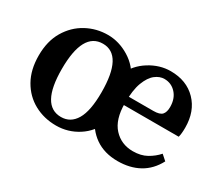

<svg xmlns="http://www.w3.org/2000/svg" viewBox="-90 -648 975 854"><g transform="rotate(30 397.0 -220.5)"><path d="M256 -408Q153 -408 153 -219Q153 -32 256 -32Q305 -32 331.5 -77Q358 -122 358 -217Q358 -408 256 -408ZM445 -114Q420 -54 368.5 -21Q317 12 256 12Q194 12 143.5 -15.5Q93 -43 63.5 -95Q34 -147 34 -220Q34 -294 65 -346Q96 -398 146.5 -425.5Q197 -453 256 -453Q313 -453 366 -420.5Q419 -388 442 -332H393Q418 -388 470 -420.5Q522 -453 578 -453Q660 -453 709.5 -402Q759 -351 759 -267Q759 -236 754 -218H405V-261H599Q632 -261 643.5 -274Q655 -287 655 -313Q655 -356 631 -382.5Q607 -409 571 -409Q547 -409 524.5 -391.5Q502 -374 487 -334.5Q472 -295 472 -227Q472 -144 510.5 -102Q549 -60 609 -60Q650 -60 679.5 -76.5Q709 -93 730 -117L757 -93Q729 -40 682 -14Q635 12 572 12Q504 12 456.5 -21Q409 -54 385 -114Z"/></g></svg>

Font: Lisu Bosa
Style: Bold
Weight: 700
Designer: David Morse, Annie Olsen, Victor Gaultney, Frank Grießhammer (Latin)
Foundry: SIL International
Version: Version 2.000